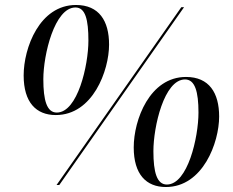

<svg xmlns="http://www.w3.org/2000/svg" viewBox="-20 -743 936 771"><path d="M204 -281C353 -281 418 -460 418 -564C418 -659 378 -723 285 -723C139 -723 75 -551 75 -440C75 -332 125 -281 204 -281ZM207 0H218L719 -714H708ZM208 -291C168 -291 154 -340 154 -425C154 -523 199 -713 283 -713C323 -713 335 -664 335 -580C335 -481 292 -291 208 -291ZM646 8C795 8 860 -171 860 -275C860 -370 820 -434 727 -434C581 -434 517 -262 517 -151C517 -43 567 8 646 8ZM650 -2C610 -2 596 -51 596 -136C596 -234 639 -424 723 -424C763 -424 777 -375 777 -291C777 -192 734 -2 650 -2Z"/></svg>

Font: Noto Serif Display
Style: Italic
Weight: 400
Italic angle: -12°
Designer: Monotype Design Team
Foundry: Monotype Imaging Inc.
Version: Version 2.009